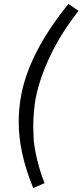

<svg xmlns="http://www.w3.org/2000/svg" viewBox="-20 -770 419 975"><path d="M148.8 -125Q148.8 -103.8 151.2 -56.2Q163.8 51.2 206.2 160L148.8 185Q75 6.2 75 -151.2Q75 -218.8 87.5 -286.2Q128.8 -505 327.5 -750L378.8 -715Q290 -601.2 237.5 -491.2Q182.5 -377.5 161.2 -271.2Q148.8 -198.8 148.8 -125Z"/></svg>

Font: Cambay
Style: Italic
Weight: 400
Italic angle: -11°
Designer: Pooja Saxena
Foundry: Pooja Saxena
Version: Version 1.019;PS 001.019;hotconv 1.0.70;makeotf.lib2.5.58329